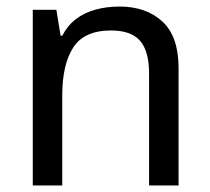

<svg xmlns="http://www.w3.org/2000/svg" viewBox="-20 -566 640 586"><path d="M80 0V-536H152L165 -457H170Q186 -488 211.5 -507.5Q237 -527 271 -536.5Q305 -546 345 -546Q426 -546 475.5 -500.5Q525 -455 525 -358V0H435V-342Q435 -410 407.5 -441.5Q380 -473 319 -473Q237 -473 203.5 -421Q170 -369 170 -275V0Z"/></svg>

Font: Noto Sans Mono
Style: Regular
Weight: 400
Designer: Monotype Design Team
Foundry: Monotype Imaging Inc.
Version: Version 2.014